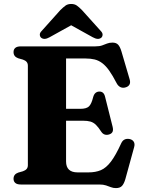

<svg xmlns="http://www.w3.org/2000/svg" viewBox="-20 -935 717 973"><path d="M241.3 -383.5H386.8Q417.7 -383.5 430.6 -395.6Q443.5 -407.7 452 -442.4Q456 -457.2 463.9 -463.9Q471.9 -470.7 482.9 -471Q506 -471.6 512.3 -445.3L550.7 -292.6Q554.6 -276.7 550.5 -267.4Q546.4 -258.1 533.8 -253.9Q521.7 -249.8 511.1 -253.1Q500.6 -256.3 493.3 -267.3Q478.5 -290.4 466.1 -302.4Q453.7 -314.4 438.4 -318.9Q423.2 -323.3 399.1 -323.3H241.3ZM48.6 -671.2Q48.6 -684.8 57.6 -692.4Q66.6 -700 85.5 -700H463.4Q484 -700 497.4 -704.8Q510.8 -709.6 522.6 -714.4Q534.5 -719.1 550 -719.1Q569 -719.1 578.8 -708.4Q588.6 -697.7 595.7 -673.6L636.9 -533.4Q641.6 -518 636.8 -507.7Q632 -497.4 618.6 -492.8Q603.2 -487.5 590.9 -493.2Q578.6 -498.8 570.9 -513.7Q550.8 -552.7 533.3 -577.3Q515.8 -601.8 497.9 -615.2Q480.1 -628.5 459.9 -633.6Q439.7 -638.6 413.8 -638.6H314.8V-116.9Q314.8 -89.1 329.5 -75.2Q344.3 -61.4 372.9 -61.4H428.7Q464.5 -61.4 491.2 -72.7Q518 -84.1 542.2 -116Q566.5 -147.9 594.4 -209.2Q600.8 -223 611.5 -228Q622.3 -233 635.8 -230.6Q650.9 -227.8 657.7 -216.9Q664.5 -206 659.8 -189.4L615.3 -27.5Q608.6 -4.2 598.4 7Q588.3 18.2 567.6 18.2Q553.9 18.2 542.4 13.7Q530.9 9.1 517.2 4.6Q503.6 0 483.3 0H85.5Q66.6 0 57.6 -7.8Q48.6 -15.7 48.6 -28.8Q48.6 -51.9 72.3 -60.3L95.9 -67Q108.6 -71.3 114.9 -78.7Q121.2 -86.1 121.2 -98V-602Q121.2 -613.9 114.9 -621.3Q108.6 -628.7 95.9 -633L72.3 -639.7Q48.6 -648.1 48.6 -671.2ZM379.3 -828.4H302L450.1 -746.2Q477.3 -731.1 493 -743.7Q499.1 -748.8 499.9 -758.4Q500.7 -768 490.1 -778.7L395.2 -884.1Q381.4 -898.1 369.8 -906.5Q358.3 -914.9 340.8 -914.9Q323.3 -914.9 311.8 -906.5Q300.3 -898.1 286 -884.1L191.6 -778.7Q180.9 -768 181.8 -758.4Q182.6 -748.8 188.7 -743.7Q204.4 -731.1 231.2 -746.2Z"/></svg>

Font: Fraunces
Style: Regular
Weight: 900
Version: Version 1.000;[b76b70a41]